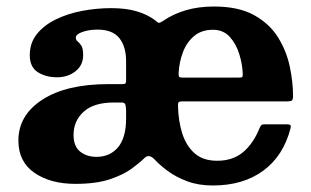

<svg xmlns="http://www.w3.org/2000/svg" viewBox="-20 -555 957 590"><path d="M36.5 -123Q36.5 -201 110.2 -248.8Q184 -296.5 313 -296.5H354.5Q363 -296.5 365.2 -298.5Q367.5 -300.5 367.5 -309.5V-367Q367.5 -411.5 346.8 -437.8Q326 -464 279.5 -464Q253.5 -464 233.2 -456.8Q213 -449.5 213 -439.5Q213 -432 218.5 -427.8Q224 -423.5 229.8 -415Q235.5 -406.5 235.5 -385.5Q235.5 -354.5 212 -336Q188.5 -317.5 155.5 -317.5Q121 -317.5 96.2 -333.2Q71.5 -349 71.5 -385.5Q71.5 -423 93.2 -450.2Q115 -477.5 151.2 -495.2Q187.5 -513 232 -521.5Q276.5 -530 322 -530Q367.5 -530 400.2 -520.2Q433 -510.5 455.5 -493.5Q465 -485.5 468 -484.8Q471 -484 481.5 -491Q512 -512 551 -523.5Q590 -535 637.5 -535Q713 -535 760.8 -508.5Q808.5 -482 834.5 -440Q860.5 -398 870.5 -350.2Q880.5 -302.5 880.5 -260.5Q880.5 -249.5 877.2 -246.5Q874 -243.5 863 -243.5H541Q531.5 -243.5 529 -240.8Q526.5 -238 527 -229Q528 -183.5 540 -145.2Q552 -107 578 -84Q604 -61 647.5 -61Q695.5 -61 727 -87.5Q758.5 -114 777.5 -161Q780 -166.5 782.5 -169.8Q785 -173 793.5 -173H861Q870 -173 872.2 -170.5Q874.5 -168 873 -161.5Q851 -76 789 -30.5Q727 15 633.5 15Q590 15 555.2 2Q520.5 -11 495.2 -29.8Q470 -48.5 454.5 -65.5Q437 -83.5 423 -68.5Q409.5 -55 384.2 -36.5Q359 -18 317.2 -4Q275.5 10 211.5 10Q135 10 85.8 -24Q36.5 -58 36.5 -123ZM542.5 -316.5H712Q722 -316.5 724 -318Q726 -319.5 726 -327.5Q725 -357.5 715.2 -389Q705.5 -420.5 685.8 -442Q666 -463.5 634.5 -463.5Q599.5 -463.5 576.8 -444.5Q554 -425.5 542.5 -395.5Q531 -365.5 529 -332Q528.5 -323 530 -319.8Q531.5 -316.5 542.5 -316.5ZM367.5 -214Q367.5 -225 365.5 -232.5Q363.5 -240 355 -240H329.5Q268.5 -240 237.2 -211.8Q206 -183.5 206 -140.5Q206 -105.5 226.2 -89.2Q246.5 -73 276.5 -73Q318 -73 342.8 -102.5Q367.5 -132 367.5 -191Z"/></svg>

Font: Besley
Style: Bold
Weight: 700
Designer: Owen Earl
Foundry: indestructible type*
Version: Version 2.001; ttfautohint (v1.8.3)